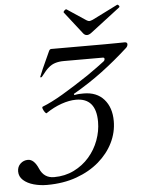

<svg xmlns="http://www.w3.org/2000/svg" viewBox="-78 -904 720 965"><g transform="rotate(-5 282.5 -422.0)"><path d="M120 13Q85 13 53 4Q21 -5 1 -23Q-19 -41 -19 -67Q-19 -91 -3 -106Q13 -121 35 -121Q66 -121 87 -72Q108 -23 159 -23Q214 -23 259.5 -45.5Q305 -68 337 -105Q369 -142 386 -188Q403 -234 403 -281Q403 -401 302 -401Q268 -401 228 -387Q188 -373 150 -347Q147 -344 141 -352Q135 -360 131.5 -369.5Q128 -379 133 -381Q177 -398 235.5 -432.5Q294 -467 369 -517Q399 -538 420.5 -553.5Q442 -569 456 -580Q463 -585 463 -593Q463 -600 455 -600H258Q208 -600 181 -575Q168 -565 142 -531Q140 -528 135.5 -528.5Q131 -529 134 -533Q135 -537 149.5 -570.5Q164 -604 187 -653Q192 -666 200 -666Q213 -666 226.5 -666Q240 -666 246 -666H470Q503 -666 529.5 -666.5Q556 -667 570 -667Q584 -667 584 -657Q584 -647 576 -639Q510 -579 442 -528Q374 -477 294 -431L296 -425Q311 -428 321 -428.5Q331 -429 343 -429Q409 -429 445.5 -387.5Q482 -346 482 -278Q482 -221 456.5 -169Q431 -117 383.5 -76Q336 -35 269.5 -11Q203 13 120 13ZM386 -720Q376 -720 368 -729L279 -843Q277 -847 284 -853.5Q291 -860 295 -857L390 -794Q398 -789 404 -789Q408 -789 421 -794L549 -858Q553 -860 558 -854Q563 -848 558 -844L408 -729Q396 -720 386 -720Z"/></g></svg>

Font: Junicode SmExp
Style: Italic
Weight: 400
Width: 6
Italic angle: -11°
Designer: Peter S. Baker
Version: Version 2.205; ttfautohint (v1.8.4)